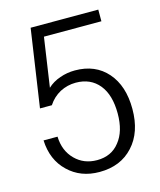

<svg xmlns="http://www.w3.org/2000/svg" viewBox="-106 -775 713 854"><g transform="rotate(-15 250.0 -348.5)"><path d="M42 -199.2Q45.9 -108.4 103.5 -53.7Q160.2 1 247.1 1Q344.7 1 402.3 -62.5Q460 -125 460 -232.4Q460 -338.9 405.3 -401.4Q350.6 -463.9 256.8 -463.9Q220.7 -463.9 187.5 -452.1Q153.3 -440.4 129.9 -418L163.1 -644.5H427.7V-698.2H116.2L63.5 -340.8H118.2Q139.6 -374 173.8 -392.6Q208 -410.2 246.1 -410.2Q314.5 -410.2 353.5 -362.3Q391.6 -315.4 391.6 -229.5Q391.6 -147.5 353.5 -100.6Q316.4 -52.7 250 -52.7Q189.5 -52.7 149.4 -92.8Q108.4 -133.8 106.4 -199.2Z"/></g></svg>

Font: DotumChe
Style: Regular
Weight: 400
Monospace: yes
Version: Version 2.21